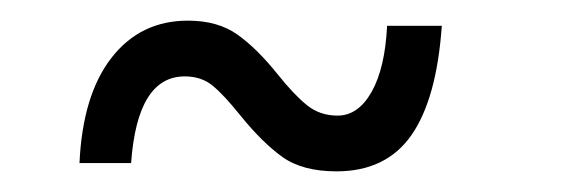

<svg xmlns="http://www.w3.org/2000/svg" viewBox="-20 -388 560 186"><path d="M213 -276Q197 -296 186 -305Q175 -314 159 -314Q113 -314 107 -230H57Q60 -296 88 -332Q116 -368 162 -368Q191 -368 210 -354.5Q229 -341 249 -316Q265 -296 277.5 -286Q290 -276 307 -276Q327 -276 340 -299Q353 -322 355 -363H408Q403 -292 378.5 -257Q354 -222 306 -222Q273 -222 253.5 -236Q234 -250 213 -276Z"/></svg>

Font: Open Sauce Sans Light
Style: Regular
Weight: 300
Designer: Alfredo Marco Pradil
Foundry: Creative Sauce Fz LLC
Version: Version 1.477